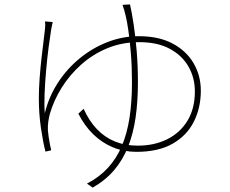

<svg xmlns="http://www.w3.org/2000/svg" viewBox="-20 -799 1040 870"><path d="M219 -699Q218 -694 216 -686Q214 -678 212 -666Q207 -636 200.5 -586.5Q194 -537 189 -480.5Q184 -424 182 -372.5Q180 -321 183 -286Q201 -360 242 -423.5Q283 -487 341 -534.5Q399 -582 467.5 -608.5Q536 -635 609 -635Q700 -635 762.5 -601.5Q825 -568 857.5 -512Q890 -456 890 -388Q890 -311 858.5 -248Q827 -185 762.5 -148Q698 -111 598 -111Q541 -111 491.5 -131.5Q442 -152 402.5 -190.5Q363 -229 335 -284L359 -306Q383 -252 418.5 -214.5Q454 -177 500.5 -158Q547 -139 604 -139Q679 -139 737.5 -168Q796 -197 829.5 -252Q863 -307 863 -385Q863 -446 834.5 -496.5Q806 -547 750 -577.5Q694 -608 611 -608Q533 -608 466.5 -580.5Q400 -553 347.5 -506Q295 -459 259 -401Q223 -343 206 -283Q202 -270 199 -249Q196 -228 197 -208Q198 -195 200.5 -178.5Q203 -162 206 -146Q209 -130 212 -118L186 -112Q175 -154 165.5 -219Q156 -284 156 -353Q156 -396 159.5 -443.5Q163 -491 168 -535Q173 -579 177.5 -614.5Q182 -650 184 -669Q185 -680 185 -687Q185 -694 184 -702ZM569 -779Q577 -745 585.5 -689Q594 -633 599.5 -565.5Q605 -498 605 -427Q605 -340 594.5 -267Q584 -194 560.5 -134.5Q537 -75 497.5 -28.5Q458 18 400 51L374 33Q430 4 469 -38.5Q508 -81 532 -137.5Q556 -194 567 -266Q578 -338 578 -426Q578 -497 573 -557.5Q568 -618 561.5 -662Q555 -706 550 -725Q547 -739 543 -753Q539 -767 535 -777Z"/></svg>

Font: Noto Sans SC Thin
Style: Regular
Weight: 100
Designer: Ryoko NISHIZUKA 西塚涼子 (kana, bopomofo & ideographs); Paul D. Hunt (Latin, Greek & Cyrillic); Sandoll Communications 산돌커뮤니
Foundry: Adobe
Version: Version 2.004-H2;hotconv 1.0.118;makeotfexe 2.5.65603